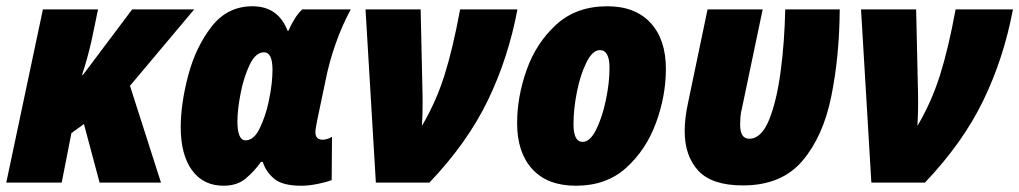

<svg xmlns="http://www.w3.org/2000/svg" viewBox="-23 -583 3254 613"><path d="M174 0 205 -158 245 -187 295 0H491L392 -309L597 -553H399L242 -344H239Q256 -395 269 -452L290 -553H114L-3 0Z M810 -66H816Q825 -36 851.5 -13Q878 10 939 10Q962 10 990 4.5Q1018 -1 1036 -8L1037 -146Q1021 -137 1007 -137Q984 -137 984 -161Q984 -169 986.5 -181.5Q989 -194 991 -205L1017 -329Q1028 -385 1049 -444.5Q1070 -504 1097 -553H942Q929 -541 917.5 -522.5Q906 -504 898 -485H895Q865 -563 783 -563Q703 -563 652.5 -498Q602 -433 578 -342.5Q554 -252 554 -177Q554 -89 590 -39.5Q626 10 691 10Q734 10 762 -13.5Q790 -37 810 -66ZM735 -196Q735 -232 745 -284Q755 -336 774 -376Q793 -416 820 -416Q847 -416 847 -360Q847 -342 844.5 -317Q842 -292 834 -255Q825 -213 806.5 -174Q788 -135 761 -135Q735 -135 735 -196Z M1348 0Q1469 -127 1534.5 -262.5Q1600 -398 1629 -553H1446Q1423 -428 1396 -342.5Q1369 -257 1324 -181Q1327 -228 1326 -283L1320 -553H1144L1177 0Z M2103 -363Q2103 -457 2054 -510Q2005 -563 1916 -563Q1817 -563 1753 -504.5Q1689 -446 1658.5 -360Q1628 -274 1628 -190Q1628 -96 1676.5 -43Q1725 10 1816 10Q1913 10 1976.5 -47.5Q2040 -105 2071.5 -191Q2103 -277 2103 -363ZM1808 -187Q1808 -235 1819 -290Q1830 -345 1849.5 -384Q1869 -423 1892 -423Q1923 -423 1923 -366Q1923 -319 1911.5 -264Q1900 -209 1880.5 -169.5Q1861 -130 1837 -130Q1808 -130 1808 -187Z M2658 -553H2484Q2482 -451 2469.5 -356Q2457 -261 2432.5 -200.5Q2408 -140 2369 -140Q2340 -140 2340 -185Q2340 -195 2341 -209Q2342 -223 2346 -238L2412 -553H2236L2174 -256Q2163 -206 2163 -165Q2163 -85 2206.5 -38Q2250 9 2349 9Q2472 9 2538.5 -69Q2605 -147 2631 -275Q2657 -403 2658 -553Z M2930 0Q3051 -127 3116.5 -262.5Q3182 -398 3211 -553H3028Q3005 -428 2978 -342.5Q2951 -257 2906 -181Q2909 -228 2908 -283L2902 -553H2726L2759 0Z"/></svg>

Font: Noto Sans Display SemiCondensed Black
Style: Italic
Weight: 900
Width: 4
Designer: Monotype Design team
Foundry: Monotype Imaging Inc.
Version: 1.000